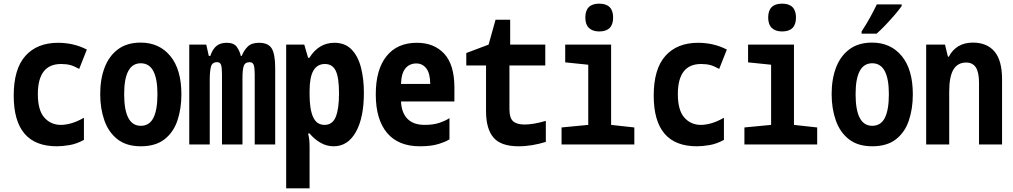

<svg xmlns="http://www.w3.org/2000/svg" viewBox="-20 -790 5540 1050"><path d="M291 10Q55 10 55 -267Q55 -413 119 -484.5Q183 -556 298 -556Q339 -556 378.5 -547Q418 -538 455 -519L413 -413Q385 -429 363.5 -434.5Q342 -440 314 -440Q187 -440 187 -275Q187 -187 222.5 -147Q258 -107 313 -107Q339 -107 370.5 -116Q402 -125 439 -146V-25Q399 -3 360 3.5Q321 10 291 10Z M750 10Q672 10 623 -28Q574 -66 551 -131Q528 -196 528 -275Q528 -358 552.5 -421.5Q577 -485 626 -521Q675 -557 749 -557Q851 -557 911.5 -483.5Q972 -410 972 -274Q972 -196 950.5 -131.5Q929 -67 880 -28.5Q831 10 750 10ZM750 -102Q797 -102 819 -145.5Q841 -189 841 -275Q841 -444 750 -444Q659 -444 659 -275Q659 -102 750 -102Z M1015 0V-546H1108L1122 -484H1130Q1142 -520 1163 -538Q1184 -556 1220 -556Q1259 -556 1275 -533.5Q1291 -511 1297 -484H1302Q1313 -513 1334 -534.5Q1355 -556 1396 -556Q1447 -556 1466 -525Q1485 -494 1485 -417V0H1373V-382Q1373 -417 1368 -433.5Q1363 -450 1345 -450Q1320 -450 1313 -429.5Q1306 -409 1306 -362V0H1194V-382Q1194 -420 1189 -435Q1184 -450 1167 -450Q1140 -450 1133.5 -424.5Q1127 -399 1127 -352V0Z M1545 240V-546H1644L1665 -474H1672Q1723 -556 1809 -556Q1867 -556 1902.5 -519.5Q1938 -483 1954 -421Q1970 -359 1970 -282Q1970 -146 1926 -68Q1882 10 1805 10Q1766 10 1732.5 -9.5Q1699 -29 1673 -60H1665Q1670 -39 1671.5 -22.5Q1673 -6 1673 17V240ZM1755 -107Q1798 -107 1816 -150.5Q1834 -194 1834 -279Q1834 -366 1816 -403Q1798 -440 1757 -440Q1715 -440 1694 -404Q1673 -368 1673 -291V-274Q1673 -192 1692.5 -149.5Q1712 -107 1755 -107Z M2276 10Q2158 10 2096.5 -63.5Q2035 -137 2035 -274Q2035 -409 2093.5 -482.5Q2152 -556 2260 -556Q2354 -556 2409.5 -496Q2465 -436 2465 -311V-235H2173Q2176 -173 2208.5 -140Q2241 -107 2302 -107Q2351 -107 2385 -119Q2419 -131 2438 -144V-28Q2418 -15 2378 -2.5Q2338 10 2276 10ZM2333 -331Q2332 -390 2311 -416.5Q2290 -443 2257 -443Q2220 -443 2197.5 -416.5Q2175 -390 2173 -331Z M2816 10Q2719 10 2678.5 -38Q2638 -86 2638 -182V-432H2530V-500L2652 -546L2690 -682H2770V-546H2962V-432H2766V-192Q2766 -145 2786 -127Q2806 -109 2849 -109Q2872 -109 2901.5 -114Q2931 -119 2965 -129V-14Q2930 -3 2892 3.5Q2854 10 2816 10Z M3257 -618Q3221 -618 3201 -637Q3181 -656 3181 -694Q3181 -770 3257 -770Q3333 -770 3333 -694Q3333 -618 3257 -618ZM3051 0V-93L3197 -107V-436L3071 -449V-546H3322V-107L3449 -93V0Z M3791 10Q3555 10 3555 -267Q3555 -413 3619 -484.5Q3683 -556 3798 -556Q3839 -556 3878.5 -547Q3918 -538 3955 -519L3913 -413Q3885 -429 3863.5 -434.5Q3842 -440 3814 -440Q3687 -440 3687 -275Q3687 -187 3722.5 -147Q3758 -107 3813 -107Q3839 -107 3870.5 -116Q3902 -125 3939 -146V-25Q3899 -3 3860 3.5Q3821 10 3791 10Z M4257 -618Q4221 -618 4201 -637Q4181 -656 4181 -694Q4181 -770 4257 -770Q4333 -770 4333 -694Q4333 -618 4257 -618ZM4051 0V-93L4197 -107V-436L4071 -449V-546H4322V-107L4449 -93V0Z M4750 10Q4672 10 4623 -28Q4574 -66 4551 -131Q4528 -196 4528 -275Q4528 -358 4552.5 -421.5Q4577 -485 4626 -521Q4675 -557 4749 -557Q4851 -557 4911.5 -483.5Q4972 -410 4972 -274Q4972 -196 4950.5 -131.5Q4929 -67 4880 -28.5Q4831 10 4750 10ZM4750 -102Q4797 -102 4819 -145.5Q4841 -189 4841 -275Q4841 -444 4750 -444Q4659 -444 4659 -275Q4659 -102 4750 -102ZM4692 -618Q4718 -658 4738.5 -695Q4759 -732 4775 -766H4911V-757Q4898 -738 4874 -710Q4850 -682 4823.5 -654Q4797 -626 4774 -606H4692Z M5045 0V-546H5148L5164 -480H5169Q5188 -517 5221 -537Q5254 -557 5301 -557Q5377 -557 5418.5 -508.5Q5460 -460 5460 -356V0H5334V-337Q5334 -395 5316.5 -421.5Q5299 -448 5264 -448Q5217 -448 5194 -409.5Q5171 -371 5171 -289V0Z"/></svg>

Font: Noto Sans Mono ExtraCondensed
Style: Bold
Weight: 700
Width: 2
Designer: Monotype Design Team
Foundry: Monotype Imaging Inc.
Version: Version 2.014